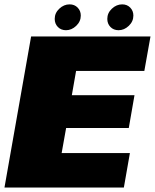

<svg xmlns="http://www.w3.org/2000/svg" viewBox="-42 -838 692 858"><path d="M-22 0H511.5L538.5 -154H233.5L253.5 -266H533.5L559 -412.5H279L298 -521H603L630.5 -675H97ZM253 -703Q278 -703 298.5 -722.5Q319 -742 319 -768.5Q319 -789.5 305 -804Q291 -818.5 269 -818.5Q243.5 -818.5 223 -799.2Q202.5 -780 202.5 -753.5Q202.5 -732 216.5 -717.5Q230.5 -703 253 -703ZM488 -703Q513 -703 533.5 -722.5Q554 -742 554 -768.5Q554 -789.5 540 -804Q526 -818.5 504 -818.5Q478.5 -818.5 458 -799.2Q437.5 -780 437.5 -753.5Q437.5 -732 451.5 -717.5Q465.5 -703 488 -703Z"/></svg>

Font: Anybody UltraCondensed Thin Black
Style: Italic
Weight: 900
Italic angle: -10°
Version: Version 1.111